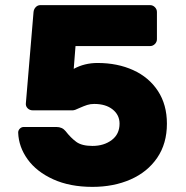

<svg xmlns="http://www.w3.org/2000/svg" viewBox="-20 -720 726 750"><path d="M447 -237Q447 -271 420 -292.5Q393 -314 348 -314Q333 -314 320.5 -310Q308 -306 290 -298Q272 -289 264 -289H108Q96 -289 88 -297Q80 -305 81 -316L111 -673Q112 -684 119.5 -692Q127 -700 138 -700H566Q577 -700 585 -692Q593 -684 593 -673V-567Q593 -556 585 -548Q577 -540 566 -540H275L268 -451Q310 -474 361 -474Q439 -474 500.5 -446Q562 -418 597 -364.5Q632 -311 632 -237Q632 -159 594 -103.5Q556 -48 490 -19Q424 10 341 10Q253 10 188 -19.5Q123 -49 88 -97.5Q53 -146 51 -202Q51 -211 57.5 -217.5Q64 -224 73 -224H200Q223 -224 236 -208Q257 -181 278.5 -165.5Q300 -150 341 -150Q386 -150 416.5 -173Q447 -196 447 -237Z"/></svg>

Font: Hezaedrus
Style: Bold
Weight: 700
Designer: Hubert & Fischer
Foundry: Hubert & Fischer
Version: Version 1.10;September 3, 2019;FontCreator 11.5.0.2425 64-bi